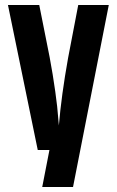

<svg xmlns="http://www.w3.org/2000/svg" viewBox="-20 -604 471 773"><path d="M295 -584H418L274 149H150L179 0H132L12 -584H138L180 -373Q193 -304 202.5 -235.5Q212 -167 214 -133L217 -99Q227 -219 254 -370Z"/></svg>

Font: Khand ExtraBold
Style: Regular
Weight: 800
Designer: Sanchit Sawaria and Jyotish Sonowal (Devanagari), Satya Rajpurohit (Latin)
Foundry: Indian Type Foundry
Version: Version 2.000;PS 1.0;hotconv 1.0.79;makeotf.lib2.5.61930